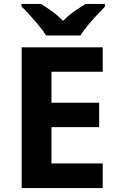

<svg xmlns="http://www.w3.org/2000/svg" viewBox="-20 -954 600 974"><path d="M501 0H90V-714H501V-590H241V-433H483V-309H241V-125H501ZM214 -774Q200 -797 177.5 -824Q155 -851 131.5 -877Q108 -903 89 -921V-934H188Q214 -918 244 -896.5Q274 -875 300 -848Q326 -875 357 -896.5Q388 -918 414 -934H513V-921Q495 -903 471 -877Q447 -851 424.5 -824Q402 -797 388 -774Z"/></svg>

Font: Noto Sans Gurmukhi
Style: Regular
Weight: 400
Designer: Jelle Bosma - Monotype Design Team
Foundry: Monotype Imaging Inc.
Version: Version 2.003